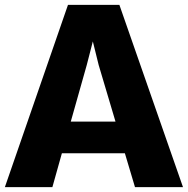

<svg xmlns="http://www.w3.org/2000/svg" viewBox="-29 -768 771 788"><path d="M186 0H-9L250 -748H461L722 0H525L483.5 -139H225ZM352 -598 327 -501 261.5 -269H445L376 -501Z"/></svg>

Font: Koeln Type Sans ExtraBold
Style: Regular
Weight: 800
Designer: Eben Sorkin
Foundry: Eben Sorkin
Version: Version 2.001